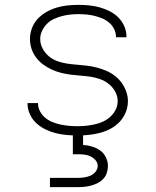

<svg xmlns="http://www.w3.org/2000/svg" viewBox="-20 -548 640 788"><path d="M299 8Q276 8 253.5 6Q231 4 209 -1.5Q187 -7 166.5 -17Q146 -27 129.5 -42Q113 -57 103 -78.5Q93 -100 93 -122V-125H136V-124Q136 -106 144.5 -90.5Q153 -75 166.5 -64Q180 -53 196.5 -46.5Q213 -40 230 -36.5Q247 -33 264.5 -31.5Q282 -30 299 -30Q317 -30 335 -32Q353 -34 370.5 -38Q388 -42 404 -49.5Q420 -57 433.5 -69.5Q447 -82 455 -98.5Q463 -115 463 -133Q463 -153 453 -171.5Q443 -190 427 -203Q411 -216 391.5 -223Q372 -230 352 -233Q332 -236 311.5 -237.5Q291 -239 271 -241.5Q251 -244 231 -249Q211 -254 192.5 -262.5Q174 -271 157.5 -283Q141 -295 128.5 -311.5Q116 -328 109.5 -347.5Q103 -367 103 -388Q103 -410 111 -432Q119 -454 134.5 -470.5Q150 -487 170 -498.5Q190 -510 211.5 -516.5Q233 -523 255.5 -525.5Q278 -528 301 -528Q323 -528 345 -526Q367 -524 388.5 -518Q410 -512 430 -502Q450 -492 465.5 -476.5Q481 -461 490 -440.5Q499 -420 499 -398V-395H456V-397Q456 -413 448.5 -428.5Q441 -444 428 -455Q415 -466 399.5 -472.5Q384 -479 367.5 -483Q351 -487 334.5 -488.5Q318 -490 301 -490Q284 -490 266.5 -488Q249 -486 232.5 -481.5Q216 -477 200 -469.5Q184 -462 172 -449.5Q160 -437 152.5 -421Q145 -405 145 -388Q145 -367 155 -348.5Q165 -330 180.5 -317Q196 -304 215.5 -297Q235 -290 255 -287Q275 -284 295.5 -282.5Q316 -281 336.5 -278.5Q357 -276 376.5 -271Q396 -266 415 -258Q434 -250 450.5 -237.5Q467 -225 479 -208.5Q491 -192 498 -172.5Q505 -153 505 -133Q505 -109 496 -87Q487 -65 471 -48Q455 -31 434.5 -20Q414 -9 391.5 -3Q369 3 345.5 5.5Q322 8 299 8ZM185 220V182H300Q313 182 326 180Q339 178 351 173Q363 168 372 157Q381 146 381 133Q381 120 372 109.5Q363 99 351 93.5Q339 88 326 86.5Q313 85 300 85H279V-30H321V47Q340 48 358 53.5Q376 59 391 69.5Q406 80 414.5 97.5Q423 115 423 133Q423 147 418.5 161Q414 175 404.5 185.5Q395 196 382.5 202.5Q370 209 356 213Q342 217 328 218.5Q314 220 300 220Z"/></svg>

Font: Iosevka Aile Extralight
Style: Regular
Weight: 200
Designer: Belleve Invis
Foundry: Belleve Invis
Version: Version 31.1.0; ttfautohint (v1.8.4)